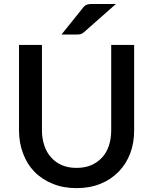

<svg xmlns="http://www.w3.org/2000/svg" viewBox="-20 -949 779 977"><path d="M369.6 -94.7Q411.6 -94.7 443.8 -108.4Q475.6 -122.1 499.5 -147.5Q522.5 -172.4 534.2 -208Q545.9 -243.2 545.9 -286.1V-720.2H662.6V-286.1Q662.6 -221.2 642.6 -168.5Q622.1 -114.7 584 -75.7Q545.4 -35.6 492.2 -14.2Q438 8.3 369.6 8.3Q301.3 8.3 247.6 -14.2Q192.9 -36.1 154.8 -75.7Q118.2 -112.8 97.2 -168.5Q76.7 -222.7 76.7 -286.1V-720.2H193.4V-286.6Q193.4 -245.1 205.6 -208.5Q217.3 -172.9 240.2 -147.9Q263.2 -122.1 295.4 -108.4Q327.1 -94.7 369.6 -94.7ZM450.2 -928.7H569.8L407.7 -785.6Q398.9 -777.8 390.6 -775.4Q383.3 -773.4 370.6 -773.4H293L402.8 -910.2Q405.8 -914.6 412.1 -919.9Q415 -922.4 421.9 -925.3Q426.8 -927.2 434.6 -928.2Q439 -928.7 450.2 -928.7Z"/></svg>

Font: Lato-SemiBold
Style: Regular
Weight: 500
Designer: Lukasz Dziedzic with Adam Twardoch and Botio Nikoltchev
Foundry: tyPoland Lukasz Dziedzic
Version: ""